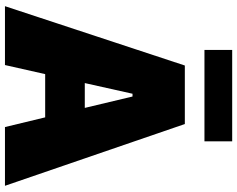

<svg xmlns="http://www.w3.org/2000/svg" viewBox="-111 -845 956 774"><g transform="rotate(90 367.0 -458.0)"><path d="M549.8 -916V-804.2H181.2V-916ZM492.2 0 453.1 -162.1H278.8L242.2 0H4.9L244.1 -725.1H480L729 0ZM314.9 -321.8H415L369.1 -514.2H357.9Z"/></g></svg>

Font: Stilu Bold
Style: Regular
Weight: 700
Designer: Genilson Lima Santos
Foundry: Genilson Lima Santos
Version: Version 1.200;PS 001.200;hotconv 1.0.88;makeotf.lib2.5.64775